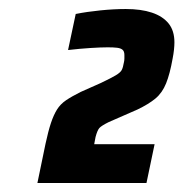

<svg xmlns="http://www.w3.org/2000/svg" viewBox="-20 -826 407 426"><path d="M63 -420 81 -507Q87 -535 93 -553Q99 -571 106.5 -583Q114 -595 126.5 -603.5Q139 -612 159 -622L204 -642Q227 -653 237 -659Q247 -665 250 -670.5Q253 -676 255 -688Q256 -692 256 -696.5Q256 -701 256 -704Q256 -712 252 -715.5Q248 -719 240 -720Q232 -721 219 -721Q204 -721 180.5 -719.5Q157 -718 131 -715L148 -795Q173 -800 203 -803Q233 -806 259 -806Q293 -806 317 -798Q341 -790 354 -774Q367 -758 367 -732Q367 -725 366 -715.5Q365 -706 363 -696Q357 -662 348.5 -641Q340 -620 325 -607.5Q310 -595 285 -583L221 -555Q205 -547 200.5 -542Q196 -537 192 -522L189 -506H323L305 -420Z"/></svg>

Font: Saira SemiCondensed Black
Style: Italic
Weight: 900
Width: 4
Italic angle: -12°
Designer: Hector Gatti with collaboration of the Omnibus-Type team
Foundry: Omnibus-Type
Version: Version 1.101